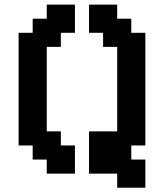

<svg xmlns="http://www.w3.org/2000/svg" viewBox="-20 -708 728 852"><path d="M562.5 125H500V62.5H437.5H375V0V-62.5V-125H437.5H500V-187.5V-250V-312.5V-375V-437.5V-500H437.5V-562.5H375V-625V-687.5H437.5H500V-625H562.5V-562.5H625V-500V-437.5V-375V-312.5V-250V-187.5V-125V-62.5H562.5V0H625V62.5V125ZM250 62.5H187.5V0H125V-62.5H62.5V-125V-187.5V-250V-312.5V-375V-437.5V-500V-562.5H125V-625H187.5V-687.5H250H312.5V-625V-562.5H250V-500H187.5V-437.5V-375V-312.5V-250V-187.5V-125H250V-62.5H312.5V0V62.5Z"/></svg>

Font: PixelArmy
Style: Medium
Weight: 500
Version: Version 001.000